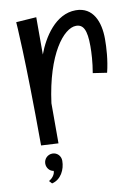

<svg xmlns="http://www.w3.org/2000/svg" viewBox="-81 -580 580 811"><g transform="rotate(-10 209.0 -174.5)"><path d="M301 -526C214 -526 158 -436 132 -366V-526L45 -520C45 -520 57 -368 58 11L132 15V-157C159 -363 238 -461 291 -461C322 -461 336 -436 336 -366C336 -338 334 -298 326 -252L386 -243C399 -295 402 -349 402 -385C402 -458 376 -526 301 -526ZM135 90C135 69 119 53 99 53C79 53 62 69 62 90C62 108 75 124 92 126C92 142 79 157 65 165L76 177C115 168 135 128 135 90Z"/></g></svg>

Font: Englebert
Style: Regular
Weight: 400
Designer: Astigmatic (AOETI)
Foundry: Astigmatic (AOETI)
Version: Version 1.000